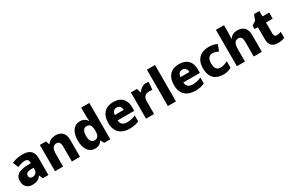

<svg xmlns="http://www.w3.org/2000/svg" viewBox="149 -2113 5212 3477"><g transform="rotate(-30 2755.5 -375.0)"><path d="M326 -559C232 -559 155 -541 95 -510L144 -397C196 -420 251 -438 297 -438C344 -438 373 -416 373 -359V-346L282 -343C122 -336 38 -280 38 -165C38 -46 110 10 206 10C298 10 341 -15 388 -74H392L425 0H542V-363C542 -491 464 -559 326 -559ZM323 -248 374 -250V-206C374 -147 330 -112 275 -112C236 -112 210 -131 210 -173C210 -219 239 -245 323 -248Z M1008 -559C932 -559 874 -529 839 -476H832L809 -549H680V0H849V-250C849 -363 872 -425 954 -425C1009 -425 1032 -386 1032 -311V0H1202V-358C1202 -499 1124 -559 1008 -559Z M1515 10C1592 10 1638 -26 1666 -70H1672L1707 0H1836V-760H1666V-598C1666 -557 1670 -505 1674 -479H1670C1640 -524 1596 -559 1521 -559C1398 -559 1314 -462 1314 -274C1314 -88 1397 10 1515 10ZM1579 -125C1521 -125 1485 -172 1485 -271C1485 -371 1521 -422 1578 -422C1655 -422 1679 -369 1679 -272V-257C1677 -168 1651 -125 1579 -125Z M2216 -559C2058 -559 1951 -465 1951 -271C1951 -78 2071 10 2235 10C2326 10 2382 -3 2435 -30V-154C2375 -126 2323 -113 2254 -113C2170 -113 2125 -159 2122 -230H2469V-309C2469 -473 2372 -559 2216 -559ZM2221 -442C2281 -442 2312 -398 2313 -340H2126C2132 -408 2168 -442 2221 -442Z M2899 -559C2834 -559 2775 -514 2744 -459H2736L2710 -549H2583V0H2752V-275C2752 -377 2824 -400 2879 -400C2911 -400 2929 -397 2943 -394L2958 -553C2946 -556 2920 -559 2899 -559Z M3209 0V-760H3040V0Z M3589 -559C3431 -559 3324 -465 3324 -271C3324 -78 3444 10 3608 10C3699 10 3755 -3 3808 -30V-154C3748 -126 3696 -113 3627 -113C3543 -113 3498 -159 3495 -230H3842V-309C3842 -473 3745 -559 3589 -559ZM3594 -442C3654 -442 3685 -398 3686 -340H3499C3505 -408 3541 -442 3594 -442Z M4200 10C4273 10 4325 -7 4369 -35V-171C4323 -143 4268 -126 4213 -126C4146 -126 4103 -170 4103 -273C4103 -375 4145 -425 4213 -425C4254 -425 4293 -412 4336 -393L4386 -520C4338 -544 4278 -559 4213 -559C4051 -559 3931 -472 3931 -272C3931 -77 4037 10 4200 10Z M4652 -628V-760H4483V0H4652V-250C4652 -363 4678 -425 4757 -425C4810 -425 4835 -386 4835 -311V0H5005V-358C5005 -499 4922 -559 4809 -559C4742 -559 4689 -537 4653 -480H4645C4648 -507 4652 -558 4652 -628Z M5394 -124C5357 -124 5335 -145 5335 -187V-422H5475V-549H5335V-663H5225L5179 -547L5096 -493V-422H5165V-177C5165 -31 5238 10 5341 10C5404 10 5445 -2 5482 -18V-142C5454 -132 5426 -124 5394 -124Z"/></g></svg>

Font: Noto Sans Thai Looped ExtraBold
Style: Regular
Weight: 800
Designer: Cadson Demak Team
Foundry: Cadson Demak Co., Ltd.
Version: Version 1.001